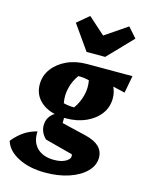

<svg xmlns="http://www.w3.org/2000/svg" viewBox="-198 -861 888 1146"><g transform="rotate(15 246.0 -287.5)"><path d="M231 -146Q225 -146 220 -146V-114L374 -77Q483 -50 483 30Q483 78 445 116.5Q407 155 342 177Q277 199 195 199Q97 199 28 163.5Q-41 128 -58 70Q-25 30 9.5 7Q44 -16 88 -27Q84 38 121 75Q158 112 227 112Q274 112 302 94Q330 76 321 52L150 7Q131 -11 122.5 -31Q114 -51 114 -71Q114 -125 160 -154Q99 -168 63.5 -207Q28 -246 28 -302Q28 -356 60 -399Q92 -442 146.5 -467Q201 -492 271 -492H550L530 -385L457 -402L456 -401Q471 -370 471 -333Q471 -279 440 -237Q409 -195 354.5 -170.5Q300 -146 231 -146ZM262 -222Q290 -261 302 -308Q314 -355 305 -401Q290 -405 274 -407Q258 -409 238 -409Q210 -371 198.5 -324Q187 -277 196 -230Q231 -221 262 -222ZM248 -561 141 -713 214 -774 318 -681 455 -774 509 -713 363 -561Z"/></g></svg>

Font: Piazzolla ExtraBold
Style: Italic
Weight: 800
Italic angle: -11.3°
Designer: Juan Pablo del Peral
Foundry: Huerta Tipografica
Version: Version 1.330